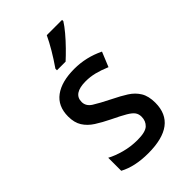

<svg xmlns="http://www.w3.org/2000/svg" viewBox="-229 -857 959 959"><g transform="rotate(-45 250.0 -378.0)"><path d="M232 10Q138 10 75 -24V-116Q106 -99 150 -87Q194 -75 241 -75Q298 -75 318 -94Q338 -113 338 -143Q338 -162 328.5 -175.5Q319 -189 293.5 -204Q268 -219 220 -242Q179 -262 147 -282.5Q115 -303 97 -331.5Q79 -360 79 -403Q79 -476 129 -513Q179 -550 269 -550Q352 -550 428 -513L396 -435Q358 -451 327.5 -458.5Q297 -466 266 -466Q178 -466 178 -407Q178 -377 207 -358.5Q236 -340 296 -310Q337 -290 368.5 -270Q400 -250 418 -220.5Q436 -191 436 -144Q436 10 232 10ZM203 -617Q259 -698 291 -766H399V-757Q386 -736 362.5 -708Q339 -680 312 -652.5Q285 -625 264 -606H203Z"/></g></svg>

Font: Noto Sans Mono ExtraCondensed Medium
Style: Regular
Weight: 500
Width: 2
Designer: Monotype Design Team
Foundry: Monotype Imaging Inc.
Version: Version 2.014